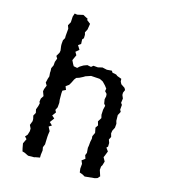

<svg xmlns="http://www.w3.org/2000/svg" viewBox="-132 -806 803 909"><g transform="rotate(20 269.5 -351.5)"><path d="M144 3 114 6 93 -2 82 -4 77 -19 71 -41 80 -65 69 -75 78 -87 82 -106 81 -119 72 -134 78 -155 77 -166 72 -181 79 -197 74 -213 79 -232 81 -246 77 -253 78 -269 86 -284 76 -305 77 -316 83 -336 74 -348 77 -369 80 -381 77 -399V-407L75 -421L81 -437V-455L86 -473L78 -484L87 -503L88 -514L83 -536L82 -545V-564L88 -577L87 -588V-624L80 -639L88 -657L87 -685L91 -702L104 -701L132 -710L158 -699L156 -694L176 -681L174 -652L167 -635L171 -624L172 -607L166 -599L169 -577L157 -567L171 -548L156 -533L166 -519L156 -491L165 -476L172 -466L190 -464L199 -474L214 -485L231 -493L250 -491L259 -500H281L302 -507L325 -504L349 -508L355 -500L374 -498L382 -493L404 -487L406 -474L413 -463L433 -452L439 -443L434 -428L435 -417L443 -402L442 -380L449 -372V-348L455 -339L447 -320L450 -292L455 -279V-259L448 -242L447 -228L453 -212L447 -197L454 -182L455 -164L449 -157L462 -142L455 -118L452 -110L464 -92L460 -72L456 -64V-47L468 -19L459 -7L447 -2L399 7L386 1L371 -3L367 -21V-45L359 -60L374 -73L367 -89L371 -102L367 -126L368 -137V-156L370 -173L368 -185L375 -204L371 -218L368 -228L376 -242L369 -260L379 -280L374 -295L373 -320L376 -341L368 -349L363 -369L365 -385L363 -396L352 -406L353 -419L342 -431L326 -445L314 -450L307 -452L265 -451L240 -440L232 -434L216 -424L202 -418L195 -407L189 -391L182 -376L168 -364L176 -348L161 -339V-326L164 -294L167 -280V-257L161 -242L168 -232L156 -212L170 -202L156 -179L171 -167L158 -157L170 -138L169 -121V-110L170 -89L171 -72L166 -56L170 -41L169 -19L170 -5L148 1Z"/></g></svg>

Font: Winky Rough Light
Style: Regular
Weight: 300
Designer: Simon Atzbach
Foundry: typofactur
Version: Version 1.206; ttfautohint (v1.8.4.7-5d5b)